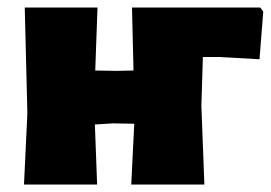

<svg xmlns="http://www.w3.org/2000/svg" viewBox="-20 -492 722 512"><path d="M44 0 53 -190 46 -472H240L234 -304L291 -303L336 -304L332 -472H674L682 -461L672 -334L564 -340H521L517 -210L525 0H330L338 -162L281 -163L233 -160L239 0Z"/></svg>

Font: Alegreya Sans SC Black
Style: Regular
Weight: 900
Designer: Juan Pablo del Peral
Foundry: Huerta Tipografica
Version: Version 2.007